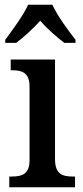

<svg xmlns="http://www.w3.org/2000/svg" viewBox="-20 -786 349 806"><path d="M2 -619V-606H48C80 -630 120 -667 149 -699C176 -667 218 -630 250 -606H297V-619C267 -657 220 -721 200 -766H98C78 -721 30 -657 2 -619ZM19 0H295V-45H284C243 -45 211 -55 211 -117V-536H25V-491H32C72 -491 104 -481 104 -423V-113C104 -55 72 -45 31 -45H19Z"/></svg>

Font: Noto Serif Bengali SemiCondensed
Style: Regular
Weight: 400
Width: 4
Designer: Juan Bruce, Universal Thirst, Indian Type Foundry and the Monotype Design Team.
Foundry: Monotype Imaging Inc.
Version: Version 2.003